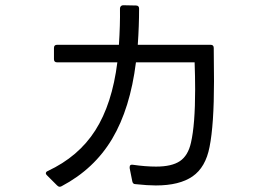

<svg xmlns="http://www.w3.org/2000/svg" viewBox="-20 -702 1040 733"><path d="M155 -40Q155 -46 162 -49Q280 -104 344 -204.5Q408 -305 428 -464H198Q186 -464 186 -476V-519Q186 -531 198 -531H434Q439 -607 438 -669Q438 -675 441.5 -678.5Q445 -682 450 -682L499 -681Q511 -681 511 -669Q511 -604 506 -531H784Q796 -531 796 -519L797 -392Q797 -226 780 -141Q765 -63 715 -28.5Q665 6 575 6Q544 6 497 1Q487 1 485 -10L475 -60V-64Q475 -75 487 -73Q535 -66 576 -66Q636 -66 667 -87Q698 -108 709 -157Q725 -226 725 -361Q725 -410 723 -464H499Q477 -288 408.5 -172.5Q340 -57 215 9Q211 11 208 11Q203 11 198 6L159 -33Q155 -37 155 -40Z"/></svg>

Font: LINE Seed JP_TTF Regular
Style: Regular
Weight: 400
Designer: LINE & Fontrix & Fontworks
Version: Version 1.002